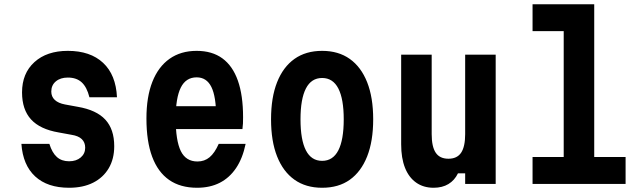

<svg xmlns="http://www.w3.org/2000/svg" viewBox="-20 -868 3040 906"><path d="M213 -189Q226 -147 248.5 -127Q271 -107 306 -107Q340 -107 361 -125Q382 -143 382 -171Q382 -196 366 -211.5Q350 -227 317 -232L257 -243Q169 -258 126.5 -304.5Q84 -351 84 -432Q84 -522 142.5 -575Q201 -628 300 -628Q406 -628 466.5 -571.5Q527 -515 532 -409H402Q390 -457 365.5 -479.5Q341 -502 300 -502Q265 -502 243.5 -484Q222 -466 222 -436Q222 -412 238.5 -396.5Q255 -381 287 -375L347 -364Q435 -349 477 -303.5Q519 -258 519 -178Q519 -118 493 -74Q467 -30 419.5 -6Q372 18 306 18Q204 18 146 -35.5Q88 -89 81 -189Z M777 -367H1051L1000 -315Q1000 -412 977.5 -457.5Q955 -503 908 -503Q857 -503 833 -454.5Q809 -406 809 -309Q809 -205 833 -155.5Q857 -106 912 -106Q945 -106 969 -126Q993 -146 1012 -189H1139Q1125 -121 1094 -75Q1063 -29 1017 -5.5Q971 18 910 18Q831 18 778 -19Q725 -56 698 -128.5Q671 -201 671 -309Q671 -411 699 -482Q727 -553 780 -590.5Q833 -628 908 -628Q981 -628 1029.5 -592.5Q1078 -557 1102.5 -487.5Q1127 -418 1127 -315Q1127 -298 1126.5 -285.5Q1126 -273 1124 -259H777Z M1500 18Q1423 18 1369.5 -20Q1316 -58 1287.5 -130Q1259 -202 1259 -305Q1259 -408 1287.5 -480Q1316 -552 1369.5 -590Q1423 -628 1500 -628Q1577 -628 1630.5 -590Q1684 -552 1712.5 -480Q1741 -408 1741 -305Q1741 -202 1712.5 -130Q1684 -58 1631 -20Q1578 18 1500 18ZM1500 -109Q1551 -109 1576.5 -158.5Q1602 -208 1602 -305Q1602 -401 1576.5 -450.5Q1551 -500 1500 -500Q1449 -500 1423.5 -450.5Q1398 -401 1398 -305Q1398 -208 1423.5 -158.5Q1449 -109 1500 -109Z M2319 -610V0H2175V-50H2141Q2125 -17 2096 0.5Q2067 18 2026 18Q1978 18 1943.5 -6.5Q1909 -31 1891 -76.5Q1873 -122 1873 -187V-610H2017V-235Q2017 -176 2036 -147.5Q2055 -119 2096 -119Q2137 -119 2156 -147.5Q2175 -176 2175 -235V-610Z M2493 -848H2784V-127H2932V0H2493V-127H2640V-721H2493Z"/></svg>

Font: Martian Mono Condensed SemiBold
Style: Regular
Weight: 600
Width: 3
Designer: Roman Shamin
Foundry: Evil Martians
Version: Version 1.000